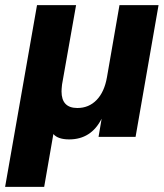

<svg xmlns="http://www.w3.org/2000/svg" viewBox="-56 -536 641 752"><path d="M475 0H330L342 -71Q301 10 215 10Q171 10 153 -11L117 196H-36L89 -516H242L187 -205Q185 -187 185 -178Q185 -113 247 -113Q292 -113 322.5 -144.5Q353 -176 363 -234L412 -516H565Z"/></svg>

Font: Creato Display ExtraBold
Style: Italic
Weight: 800
Italic angle: -10°
Version: Version 1.000